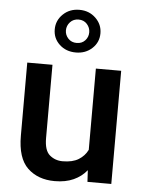

<svg xmlns="http://www.w3.org/2000/svg" viewBox="-56 -838 667 893"><g transform="rotate(5 278.0 -392.0)"><path d="M385.3 0 382.3 -54.2Q357.9 -23.9 320.8 -7.1Q283.7 9.8 232.9 9.8Q154.8 9.8 106.4 -36.1Q58.1 -82 58.1 -187V-528.3H175.8V-186Q175.8 -128.4 201.2 -106.9Q226.6 -85.4 261.7 -85.4Q308.1 -85.4 336.2 -102.8Q364.3 -120.1 378.4 -148.9V-528.3H496.6V0ZM171.9 -693.4Q171.9 -734.9 202.4 -764.4Q232.9 -793.9 278.8 -793.9Q324.2 -793.9 354.7 -764.4Q385.3 -734.9 385.3 -693.4Q385.3 -651.4 354.7 -623Q324.2 -594.7 278.8 -594.7Q232.9 -594.7 202.4 -623Q171.9 -651.4 171.9 -693.4ZM224.1 -693.4Q224.1 -671.9 239.3 -655.5Q254.4 -639.2 278.8 -639.2Q303.2 -639.2 318.1 -655.3Q333 -671.4 333 -693.4Q333 -715.3 318.1 -731.9Q303.2 -748.5 278.8 -748.5Q254.4 -748.5 239.3 -731.9Q224.1 -715.3 224.1 -693.4Z"/></g></svg>

Font: Vazirmatn UI FD Medium
Style: Regular
Weight: 500
Designer: Saber Rastikerdar
Foundry: Saber Rastikerdar
Version: Version 33.003